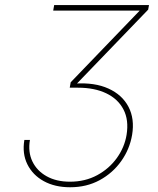

<svg xmlns="http://www.w3.org/2000/svg" viewBox="-20 -748 638 777"><path d="M263.7 9.8Q202.1 9.8 157.2 -14.9Q112.3 -39.6 90.8 -83Q69.3 -126.5 78.6 -181.6H101.1Q92.8 -132.8 111.1 -94.7Q129.4 -56.6 168.7 -34.7Q208 -12.7 263.2 -12.7Q324.7 -12.7 373.3 -39.1Q421.9 -65.4 452.9 -108.6Q483.9 -151.9 492.2 -202.1Q502 -262.2 479.7 -304.9Q457.5 -347.7 409.9 -370.4Q362.3 -393.1 295.9 -393.1H262.2L266.1 -415L544.9 -704.6V-705.1H195.3L199.2 -727.5H583L579.6 -709L280.8 -398.9L282.7 -409.7Q363.3 -415 418.9 -389.6Q474.6 -364.3 500 -315.7Q525.4 -267.1 514.6 -202.1Q504.9 -144.5 470.7 -96.2Q436.5 -47.9 383.5 -19Q330.6 9.8 263.7 9.8Z"/></svg>

Font: Inter Thin
Style: Italic
Weight: 250
Italic angle: -9.3988°
Designer: Rasmus Andersson
Foundry: rsms
Version: Version 4.001;git-66647c0bb